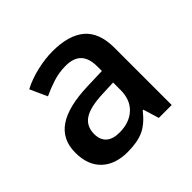

<svg xmlns="http://www.w3.org/2000/svg" viewBox="-141 -701 863 863"><g transform="rotate(-45 290.0 -270.0)"><path d="M419.9 0 397 -75.2H393.1Q354 -25.9 314.5 -8.1Q274.9 9.8 212.9 9.8Q133.3 9.8 88.6 -33.2Q43.9 -76.2 43.9 -154.8Q43.9 -238.3 106 -280.8Q168 -323.2 294.9 -327.1L388.2 -330.1V-358.9Q388.2 -410.6 364 -436.3Q339.8 -461.9 289.1 -461.9Q247.6 -461.9 209.5 -449.7Q171.4 -437.5 136.2 -420.9L99.1 -502.9Q143.1 -525.9 195.3 -537.8Q247.6 -549.8 293.9 -549.8Q397 -549.8 449.5 -504.9Q502 -460 502 -363.8V0ZM249 -78.1Q311.5 -78.1 349.4 -113Q387.2 -147.9 387.2 -210.9V-257.8L317.9 -254.9Q236.8 -252 200 -227.8Q163.1 -203.6 163.1 -153.8Q163.1 -117.7 184.6 -97.9Q206.1 -78.1 249 -78.1Z"/></g></svg>

Font: f0_53748          
Style: Regular
Weight: 600
Foundry: Ascender Corporation
Version: Version 1.10